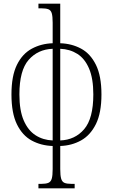

<svg xmlns="http://www.w3.org/2000/svg" viewBox="-20 -780 611 1039"><path d="M188 239V215H203Q228 215 241.5 209.5Q255 204 260 187Q265 170 265 135V10Q202 8 151.5 -19.5Q101 -47 71.5 -107.5Q42 -168 42 -269Q42 -369 71.5 -429Q101 -489 152 -516.5Q203 -544 265 -546V-657Q265 -692 260 -708.5Q255 -725 241.5 -730Q228 -735 203 -735H188V-760H306V-546Q368 -544 418.5 -517Q469 -490 499 -429.5Q529 -369 529 -269Q529 -169 499 -108.5Q469 -48 418.5 -20Q368 8 306 10V135Q306 170 311 187Q316 204 329 209.5Q342 215 367 215H384V239ZM265 -20V-516Q185 -513 135 -456Q85 -399 85 -269Q85 -182 108.5 -128Q132 -74 172.5 -48Q213 -22 265 -20ZM306 -20Q386 -23 435.5 -81Q485 -139 485 -269Q485 -355 462 -409Q439 -463 398.5 -488.5Q358 -514 306 -516Z"/></svg>

Font: Noto Serif Condensed ExtraLight
Style: Regular
Weight: 200
Width: 3
Designer: Monotype Design Team
Foundry: Monotype Imaging Inc.
Version: Version 2.013; ttfautohint (v1.8.4.7-5d5b)